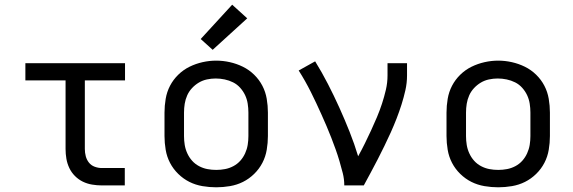

<svg xmlns="http://www.w3.org/2000/svg" viewBox="-20 -789 2440 817"><path d="M413 0Q393 0 372 -3.5Q351 -7 332.5 -16Q314 -25 299 -40Q284 -55 275 -74Q266 -93 262.5 -113.5Q259 -134 259 -155V-447H88V-520H512V-447H341V-155Q341 -139 345 -124Q349 -109 358.5 -97Q368 -85 383 -79.5Q398 -74 413 -74H511V0Z M900 8Q871 8 841.5 3Q812 -2 786 -15Q760 -28 738.5 -49Q717 -70 703.5 -96Q690 -122 685 -151.5Q680 -181 680 -210V-310Q680 -339 685 -368.5Q690 -398 703.5 -424Q717 -450 738.5 -471Q760 -492 786.5 -505Q813 -518 842 -524.5Q871 -531 900 -531Q929 -531 958 -524.5Q987 -518 1013.5 -505Q1040 -492 1061.5 -471Q1083 -450 1096.5 -424Q1110 -398 1115 -368.5Q1120 -339 1120 -310V-210Q1120 -181 1115 -151.5Q1110 -122 1096.5 -96Q1083 -70 1061.5 -49Q1040 -28 1014 -15Q988 -2 958.5 3Q929 8 900 8ZM900 -66Q919 -66 937.5 -69.5Q956 -73 973 -82Q990 -91 1002.5 -105Q1015 -119 1023 -136.5Q1031 -154 1034 -172.5Q1037 -191 1037 -210V-310Q1037 -329 1034 -348Q1031 -367 1023 -384Q1015 -401 1002 -415.5Q989 -430 972 -438.5Q955 -447 936 -451Q917 -455 898 -455Q879 -455 860.5 -451Q842 -447 826 -437.5Q810 -428 797 -414Q784 -400 776.5 -383Q769 -366 766 -347.5Q763 -329 763 -310V-210Q763 -191 766 -172.5Q769 -154 777 -136.5Q785 -119 797.5 -105Q810 -91 827 -82Q844 -73 862.5 -69.5Q881 -66 900 -66ZM885 -577 834 -623 968 -769 1032 -711Z M1445 0Q1445 -27 1438.5 -52.5Q1432 -78 1424.5 -103.5Q1417 -129 1408 -154Q1399 -179 1389.5 -203.5Q1380 -228 1369.5 -252.5Q1359 -277 1348 -301.5Q1337 -326 1326 -349.5Q1315 -373 1303 -397Q1291 -421 1278 -444Q1265 -467 1251 -489L1321 -528Q1350 -481 1375.5 -431.5Q1401 -382 1424 -331Q1447 -280 1467.5 -228.5Q1488 -177 1504 -124Q1519 -151 1532.5 -178.5Q1546 -206 1559 -234Q1572 -262 1584 -290.5Q1596 -319 1605.5 -348Q1615 -377 1622 -407Q1629 -437 1629 -468V-520H1712V-468Q1712 -436 1705 -405Q1698 -374 1688.5 -344Q1679 -314 1667.5 -284.5Q1656 -255 1643 -226Q1630 -197 1616 -168.5Q1602 -140 1587.5 -111.5Q1573 -83 1558 -55.5Q1543 -28 1528 0Z M2100 8Q2071 8 2041.5 3Q2012 -2 1986 -15Q1960 -28 1938.5 -49Q1917 -70 1903.5 -96Q1890 -122 1885 -151.5Q1880 -181 1880 -210V-310Q1880 -339 1885 -368.5Q1890 -398 1903.5 -424Q1917 -450 1938.5 -471Q1960 -492 1986.5 -505Q2013 -518 2042 -524.5Q2071 -531 2100 -531Q2129 -531 2158 -524.5Q2187 -518 2213.5 -505Q2240 -492 2261.5 -471Q2283 -450 2296.5 -424Q2310 -398 2315 -368.5Q2320 -339 2320 -310V-210Q2320 -181 2315 -151.5Q2310 -122 2296.5 -96Q2283 -70 2261.5 -49Q2240 -28 2214 -15Q2188 -2 2158.5 3Q2129 8 2100 8ZM2100 -66Q2119 -66 2137.5 -69.5Q2156 -73 2173 -82Q2190 -91 2202.5 -105Q2215 -119 2223 -136.5Q2231 -154 2234 -172.5Q2237 -191 2237 -210V-310Q2237 -329 2234 -348Q2231 -367 2223 -384Q2215 -401 2202 -415.5Q2189 -430 2172 -438.5Q2155 -447 2136 -451Q2117 -455 2098 -455Q2079 -455 2060.5 -451Q2042 -447 2026 -437.5Q2010 -428 1997 -414Q1984 -400 1976.5 -383Q1969 -366 1966 -347.5Q1963 -329 1963 -310V-210Q1963 -191 1966 -172.5Q1969 -154 1977 -136.5Q1985 -119 1997.5 -105Q2010 -91 2027 -82Q2044 -73 2062.5 -69.5Q2081 -66 2100 -66Z"/></svg>

Font: Iosevka Meiseki Sans
Style: Regular
Weight: 400
Monospace: yes
Designer: Belleve Invis
Foundry: Belleve Invis
Version: Version 11.2.6; ttfautohint (v1.8.4)